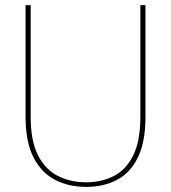

<svg xmlns="http://www.w3.org/2000/svg" viewBox="-20 -724 669 751"><path d="M80 -267V-704H100V-267Q100 -173 128.5 -117Q157 -61 206 -36Q255 -11 317 -11Q378 -11 426 -36Q474 -61 501.5 -117Q529 -173 529 -267V-704H549V-267Q549 -170 520 -109.5Q491 -49 438.5 -21Q386 7 317 7Q248 7 194.5 -21Q141 -49 110.5 -109.5Q80 -170 80 -267Z"/></svg>

Font: Poppins Variable
Style: Regular
Weight: 100
Designer: Jonny Pinhorn
Foundry: Indian Type Foundry
Version: Version 6.000